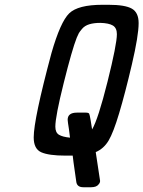

<svg xmlns="http://www.w3.org/2000/svg" viewBox="-20 -639 596 798"><path d="M120.1 -67.9Q120.1 -143.1 193.8 -418Q231 -547.9 267.6 -583.5Q304.2 -619.1 405.8 -619.1H431.2Q500 -619.1 528.1 -603Q556.2 -586.9 556.2 -543Q556.2 -491.2 528.1 -371.1Q500 -251 475.1 -168Q451.2 -87.9 431.2 -54.4Q411.1 -21 377.9 -6.8Q396 112.3 396 112.8Q396 120.6 390.1 127Q381.3 139.2 358.9 139.2H326.2Q299.3 139.2 296.9 115.2Q281.7 10.3 282.2 7.8H252Q183.1 7.8 151.6 -6.1Q120.1 -20 120.1 -67.9ZM210 -112.8Q210 -87.9 225.1 -78.9Q240.2 -69.8 271 -66.9Q269 -85 266.6 -101.6Q264.2 -118.2 262.7 -127.2Q261.2 -136.2 261.2 -141.1Q261.2 -170.9 299.8 -170.9H335.9Q348.1 -170.9 350.6 -166.5Q353 -162.1 356.9 -138.2Q359.9 -117.2 362.8 -101.1Q387.7 -143.1 426.8 -299.1Q465.8 -455.1 465.8 -497.1Q465.8 -522.9 449 -533Q432.1 -543 397 -543.9Q370.1 -543.9 351.1 -538.1Q332 -532.2 321 -519Q310.1 -505.9 307.6 -501Q305.2 -496.1 298.8 -481.9Q279.8 -434.1 244.9 -294.4Q210 -154.8 210 -112.8Z"/></svg>

Font: CMU Typewriter Text
Style: BoldItalic
Weight: 700
Italic angle: -14.04°
Version: Version 0.7.0